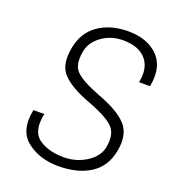

<svg xmlns="http://www.w3.org/2000/svg" viewBox="-134 -821 832 932"><g transform="rotate(20 282.0 -355.0)"><path d="M273.5 10.5Q175 10.5 110 -41Q61 -79 61 -151Q61 -175.5 67 -204H123Q117.5 -177 117.5 -156Q117.5 -100.5 153 -74.5Q202.5 -39 283 -39Q347 -39 399.2 -72.5Q451.5 -106 461 -155Q465 -175 465 -192Q465 -232 443.5 -257Q412.5 -292 313 -330Q207.5 -368 164 -415Q133 -447.5 133.5 -503Q133.5 -526.5 139 -554.5Q155.5 -636.5 217.8 -678.8Q280 -721 370.5 -721Q470 -721 525 -664.5Q564.5 -623.5 564.5 -558Q564.5 -533.5 559 -506.5H502.5Q507 -529 507 -548.5Q507 -596 480 -627.5Q441.5 -671.5 361 -671.5Q299.5 -671.5 252.2 -637.5Q205 -603.5 196 -555.5Q191.5 -533 191.5 -514.5Q191.5 -476.5 210.5 -454Q239.5 -420 341 -381Q447 -342 491 -294Q522.5 -260 523 -203.5Q523 -181.5 518 -156Q501.5 -71.5 436.2 -30.5Q371 10.5 273.5 10.5Z"/></g></svg>

Font: Roberto Sans Light
Style: Italic
Weight: 300
Italic angle: -11°
Designer: Google
Version: Version 1.00;June 11, 2020;FontCreator 12.0.0.2522 64-bit; t